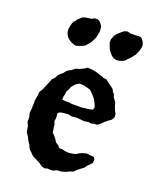

<svg xmlns="http://www.w3.org/2000/svg" viewBox="-141 -822 732 912"><g transform="rotate(20 225.5 -366.0)"><path d="M225 -509H240L256 -507L272 -504L287 -499L302 -495L314 -489L329 -488L340 -479L350 -472L361 -464L372 -455L379 -442L387 -434L391 -420L399 -409L406 -399L410 -384L417 -365L426 -348L427 -330L417 -315L402 -305L389 -294L375 -280L361 -270H347L333 -266L317 -268L300 -265L284 -266L268 -268H252L235 -266L214 -270L193 -268L175 -265L165 -257L167 -245V-230L165 -217L171 -201L172 -188L174 -176L176 -163L189 -150L199 -137L206 -125L221 -115L231 -104H247L258 -101L270 -99H282L298 -101L314 -105L329 -114L345 -121L362 -125L379 -123L399 -121L406 -109L404 -93L394 -81L384 -72L375 -59L358 -46L345 -36L332 -23L315 -17L298 -9L278 -3L256 -2L240 6L225 7L210 6L198 10L183 6L165 -6L146 -16L126 -26L99 -53L91 -71L81 -86L71 -106L59 -123L55 -151L46 -170V-193L41 -213L43 -235L44 -257V-278L48 -300L50 -322L62 -342L69 -360L78 -380L85 -399L98 -413L106 -428L115 -437L127 -447L134 -457L145 -466L155 -471L165 -478L175 -486L188 -489L202 -495L214 -501ZM233 -425H216L202 -417L192 -407L183 -396L178 -383L170 -368L168 -352L165 -340V-325L185 -324H200L214 -322H265L277 -324L289 -325L302 -327L317 -330L322 -340L320 -350L315 -362L307 -377L298 -389L287 -401L273 -415L256 -420ZM177 -741 191 -742 203 -737 211 -728 219 -717 221 -705 222 -691 216 -659 201 -629 189 -615 179 -604 165 -597 150 -592 136 -588 120 -593 107 -599 98 -606 90 -614 84 -623 79 -636 78 -651 79 -660 81 -670 84 -681 88 -691 95 -698 102 -708 109 -714 117 -722 125 -727 136 -730 150 -732 165 -734ZM331 -732 347 -736 361 -732H389L404 -734L418 -730L427 -719L432 -710L435 -700V-689L433 -679L430 -669L425 -657L421 -647L413 -637L406 -628L397 -618L389 -611L382 -602L372 -597L358 -592L342 -590L329 -593L315 -602L305 -614L295 -628L289 -643L284 -657V-674L292 -694L301 -706L315 -719Z"/></g></svg>

Font: Tagesschrift
Style: Regular
Weight: 400
Designer: Yanone
Version: Version 2.000; ttfautohint (v1.8.4.7-5d5b)